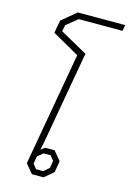

<svg xmlns="http://www.w3.org/2000/svg" viewBox="-136 -981 706 1046"><g transform="rotate(15 217.5 -458.0)"><path d="M112 -51 225 -690 73 -776 86 -848 168 -916H435L429 -882H182L119 -831L112 -795L266 -709L173 -183L164 -141L187 -158H240L282 -107L271 -43L220 0H154ZM209 -32 240 -58 247 -100 226 -126H186L155 -100L148 -58L169 -32Z"/></g></svg>

Font: Chakra Petch ExtraLight
Style: Italic
Weight: 275
Italic angle: -10°
Designer: Katatrad Aksorn Co.,Ltd.
Foundry: Cadson Demak Co.,Ltd.
Version: Version 1.000; ttfautohint (v1.6)